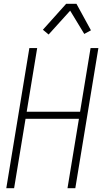

<svg xmlns="http://www.w3.org/2000/svg" viewBox="-20 -987 540 1007"><path d="M13 0 134 -735H175L120 -401H400L455 -735H496L375 0H334L394 -364H114L54 0ZM235 -806 205 -831 327 -967H381L457 -828L422 -809L348 -931Z"/></svg>

Font: Iosevka SS18 Extralight
Style: Italic
Weight: 200
Italic angle: -9°
Monospace: yes
Designer: Belleve Invis
Foundry: Belleve Invis
Version: Version 25.1.1; ttfautohint (v1.8.4)